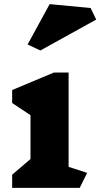

<svg xmlns="http://www.w3.org/2000/svg" viewBox="-20 -912 487 932"><path d="M367 0H39V-64L128 -140V-353L39 -412V-475L242 -560H313V-102L403 -73ZM447 -817 176 -667 114 -696 221 -892 420 -873Z"/></svg>

Font: Inknut Antiqua ExtraBold
Style: Regular
Weight: 800
Designer: Claus Eggers Sørensen
Foundry: Claus Eggers Sørensen
Version: Version 1.003; ttfautohint (v1.8.2) -l 8 -r 50 -G 200 -x 14 